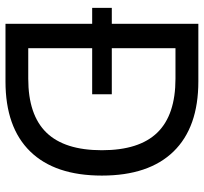

<svg xmlns="http://www.w3.org/2000/svg" viewBox="-42 -718 760 717"><g transform="rotate(90 338.5 -360.0)"><path d="M9.8 -323.7V-397H69.3V-720.2H284.7Q456.1 -720.2 546.1 -627.7Q636.2 -535.2 636.2 -359.9Q636.2 -184.6 546.1 -92.3Q456.1 0 284.7 0H69.3V-323.7ZM160.6 -634.8V-397H332.5V-323.7H160.6V-85H274.4Q409.7 -85 475.6 -152.8Q541.5 -220.7 541.5 -359.9Q541.5 -499.5 475.6 -567.1Q409.7 -634.8 274.4 -634.8Z"/></g></svg>

Font: Vela Sans Med
Style: Regular
Weight: 500
Designer: Principal design: Mikhail Sharanda - project Manrope.
Design modification: Ravid Balaliev
Foundry: Mikhail Sharanda
Version: Version 1.001